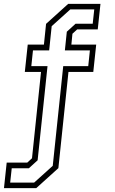

<svg xmlns="http://www.w3.org/2000/svg" viewBox="-28 -770 592 990"><path d="M-7.5 200 6.5 68.5H112.5L137 46L183.5 -399H100L115 -540H198.5L209.5 -647L323.5 -750H490L476 -618.5H370L345.5 -596L340 -540H468L453 -399H325L273 97L159 200ZM24.5 171.5H148L244 85L298 -429H427L435.5 -510H306.5L316.5 -606.5L361.5 -647.5H450L458 -721.5H334.5L238.5 -635L225.5 -510H142L133.5 -429H217L166 56.5L121 97.5H32.5Z"/></svg>

Font: Tourney Thin Light
Style: Regular
Weight: 300
Version: Version 1.015